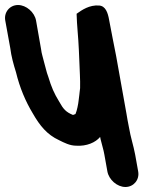

<svg xmlns="http://www.w3.org/2000/svg" viewBox="-54 -554 598 767"><path d="M375 131 363 64C360 45 352 21 348 3L346 -7C328 15 292 31 250 28C225 28 202 16 182 6C134 -16 105 -52 77 -101C48 -149 25 -203 10 -265C0 -297 -9 -329 -13 -362L-33 -472C-39 -505 -15 -534 18 -534C51 -534 84 -505 90 -472L110 -358C112 -339 118 -324 122 -306L130 -276C132 -267 135 -258 139 -247C151 -207 162 -181 183 -147C199 -118 210 -106 237 -95C239 -95 242 -96 246 -98H247C248 -99 248 -99 248 -100C253 -110 259 -140 260 -152L263 -176C263 -181 265 -190 266 -202C267 -235 264 -273 263 -309L261 -355C259 -405 253 -453 252 -499C273 -514 303 -535 342 -532C368 -530 377 -503 382 -474L396 -401C401 -375 405 -357 410 -330L451 -101C454 -83 457 -65 461 -46C468 -4 479 26 486 64L498 131C504 164 480 193 447 193C414 193 381 164 375 131Z"/></svg>

Font: Blanket
Style: ReversedObl
Weight: 700
Foundry: Cannot Into Space Fonts
Version: Version 0.9